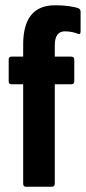

<svg xmlns="http://www.w3.org/2000/svg" viewBox="-20 -709 326 729"><path d="M78 0Q68 0 68 -12V-389H24Q13 -389 13 -400V-483Q13 -494 24 -494H68V-540Q68 -689 189 -689Q219 -689 243 -685.5Q267 -682 279 -677Q286 -673 286 -664V-590Q286 -576 275 -581Q265 -585 252.5 -587.5Q240 -590 226 -590Q188 -590 188 -536V-494H250Q262 -494 262 -482V-400Q262 -389 250 -389H188V-12Q188 0 177 0Z"/></svg>

Font: Sofia Sans Extra Condensed ExtraBold
Style: Regular
Weight: 800
Designer: Botio Nikoltchev, Ani Petrova
Foundry: lettersoup
Version: Version 4.101; ttfautohint (v1.8.4.7-5d5b)